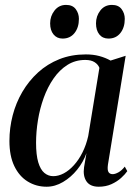

<svg xmlns="http://www.w3.org/2000/svg" viewBox="-20 -732 542 764"><path d="M409.5 -77Q406.5 -55.5 411.8 -47.2Q417 -39 428.5 -39Q438 -39 451.2 -46.2Q464.5 -53.5 476.5 -69L486.5 -51Q478 -38.5 462 -24Q446 -9.5 423.5 0.8Q401 11 373 11Q338.5 11 324 -10.5Q309.5 -32 314.5 -66.5L324 -122.5Q311.5 -87 287 -56.8Q262.5 -26.5 230.8 -7.8Q199 11 165.5 11Q124 11 90.2 -9.8Q56.5 -30.5 37 -71Q17.5 -111.5 17.5 -171Q17.5 -223 30.5 -273Q43.5 -323 69 -366.5Q94.5 -410 131.5 -443.8Q168.5 -477.5 216.2 -496.5Q264 -515.5 321.5 -515.5Q351 -515.5 375.2 -509Q399.5 -502.5 420 -491L480 -510ZM375.5 -462Q370.5 -475.5 356.5 -484.5Q342.5 -493.5 319.5 -493.5Q279.5 -493.5 248 -473.5Q216.5 -453.5 193 -419.5Q169.5 -385.5 154 -342.8Q138.5 -300 131 -253.8Q123.5 -207.5 123.5 -164Q123.5 -115.5 132.2 -86.2Q141 -57 156.5 -44Q172 -31 192 -31Q212.5 -31 233.8 -42.2Q255 -53.5 274.2 -74.8Q293.5 -96 308.2 -125.5Q323 -155 331 -190.5ZM229 -578.5Q206.5 -578.5 193 -595Q179.5 -611.5 179.5 -639Q179.5 -668 197 -690.2Q214.5 -712.5 243 -712.5Q269 -712.5 281.5 -695.5Q294 -678.5 294 -657Q294 -622.5 276.5 -600.5Q259 -578.5 229 -578.5ZM411.5 -578.5Q388.5 -578.5 375.2 -595Q362 -611.5 362 -639Q362 -668 379.2 -690.2Q396.5 -712.5 425.5 -712.5Q451.5 -712.5 464 -695.5Q476.5 -678.5 476.5 -657Q476.5 -622.5 459 -600.5Q441.5 -578.5 411.5 -578.5Z"/></svg>

Font: Merriweather 144pt
Style: Italic
Weight: 400
Italic angle: -7.8°
Version: Version 2.101